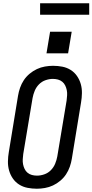

<svg xmlns="http://www.w3.org/2000/svg" viewBox="-20 -1145 565 1173"><path d="M205 8Q176 8 148 2.5Q120 -3 97 -17.5Q74 -32 58.5 -54.5Q43 -77 35.5 -103.5Q28 -130 28.5 -159Q29 -188 34 -217L90 -559Q94 -584 102.5 -608.5Q111 -633 125.5 -655Q140 -677 161 -694.5Q182 -712 205.5 -723Q229 -734 254.5 -738.5Q280 -743 304 -743Q334 -743 361.5 -737.5Q389 -732 412 -717.5Q435 -703 450.5 -680.5Q466 -658 473.5 -631.5Q481 -605 480.5 -576Q480 -547 475 -518L419 -176Q415 -151 406.5 -126.5Q398 -102 383.5 -80Q369 -58 348 -40.5Q327 -23 303.5 -12Q280 -1 254.5 3.5Q229 8 205 8ZM206 -72Q228 -72 251 -80Q274 -88 291 -105.5Q308 -123 317 -145Q326 -167 330 -189L387 -531Q389 -547 390 -563Q391 -579 388 -594Q385 -609 378.5 -622.5Q372 -636 360.5 -645.5Q349 -655 334 -659Q319 -663 303 -663Q281 -663 258 -655Q235 -647 218 -629.5Q201 -612 192 -590Q183 -568 179 -546L122 -204Q120 -188 119 -172Q118 -156 121 -141Q124 -126 130.5 -112.5Q137 -99 148.5 -89.5Q160 -80 175 -76Q190 -72 206 -72ZM264 -819 286 -951H418L396 -819ZM525 -1055H225V-1125H525Z"/></svg>

Font: Iosevka SS04 Medium Oblique
Style: Regular
Weight: 500
Italic angle: -9°
Monospace: yes
Designer: Belleve Invis
Foundry: Belleve Invis
Version: Version 19.0.0; ttfautohint (v1.8.4)